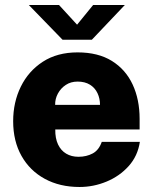

<svg xmlns="http://www.w3.org/2000/svg" viewBox="-20 -736 612 766"><path d="M200.5 -219.5Q200 -184 211.5 -159.8Q223 -135.5 244 -123Q265 -110.5 293 -110.5Q325 -110.5 349.8 -123.8Q374.5 -137 386 -170H538Q529.5 -113.5 493.2 -73.2Q457 -33 405 -11.5Q353 10 297.5 10Q218.5 10 158.8 -22.5Q99 -55 65.8 -114Q32.5 -173 32.5 -252.5Q32.5 -328 63 -390.2Q93.5 -452.5 151 -489.8Q208.5 -527 289.5 -527Q371.5 -527 426.5 -492.8Q481.5 -458.5 509.2 -398.8Q537 -339 537 -262V-219.5ZM200 -317.5H379Q379 -343 369 -364.2Q359 -385.5 339 -398Q319 -410.5 289.5 -410.5Q262.5 -410.5 242.5 -397.2Q222.5 -384 211 -362.8Q199.5 -341.5 200 -317.5ZM229.5 -577.5 95 -716H215.5L287.5 -637.5L351.5 -716H478L346.5 -577.5Z"/></svg>

Font: Public Sans Thin ExtraBold
Style: Regular
Weight: 800
Version: Version 1.007